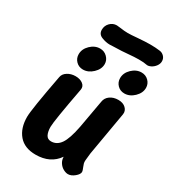

<svg xmlns="http://www.w3.org/2000/svg" viewBox="-210 -991 994 1108"><g transform="rotate(30 286.5 -437.0)"><path d="M469 -114Q468 -102 470.5 -93Q473 -84 478 -72Q486 -54 486 -46Q486 -30 464 -12Q442 6 421 6Q407 6 390 -3Q373 -12 361.5 -29.5Q350 -47 350 -69Q301 2 203 2Q129 2 90.5 -43Q52 -88 52 -163Q52 -211 98 -454Q102 -477 125 -491.5Q148 -506 178 -506Q208 -506 227 -491.5Q246 -477 242 -454Q198 -220 198 -181Q198 -149 208 -129Q218 -109 242 -109Q280 -109 304.5 -144Q329 -179 346 -267Q365 -372 379 -452Q383 -479 405.5 -495Q428 -511 460 -511Q492 -511 510 -493.5Q528 -476 524 -452L474 -162ZM129 -625Q129 -660 157.5 -687.5Q186 -715 221 -715Q249 -715 268.5 -695.5Q288 -676 288 -650Q288 -616 258.5 -588Q229 -560 194 -560Q166 -560 147.5 -579Q129 -598 129 -625ZM405 -625Q405 -660 433.5 -687.5Q462 -715 497 -715Q525 -715 544 -696Q563 -677 563 -650Q563 -616 534 -588Q505 -560 470 -560Q442 -560 423.5 -579Q405 -598 405 -625ZM256 -762Q231 -762 203 -773Q174 -784 174 -814Q174 -841 192.5 -860Q211 -879 237 -879L257 -877Q292 -872 313 -872Q334 -872 378 -876Q428 -880 458 -880Q496 -880 524 -876Q541 -874 553.5 -861Q566 -848 566 -829Q566 -812 554.5 -796.5Q543 -781 526.5 -773Q510 -765 497 -768Q481 -772 445 -772Q418 -772 374 -768Q330 -764 305 -764Q289 -764 277.5 -763Q266 -762 256 -762Z"/></g></svg>

Font: Mali
Style: Bold Italic
Weight: 700
Italic angle: -10°
Version: Version 1.000; ttfautohint (v1.6)